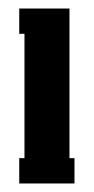

<svg xmlns="http://www.w3.org/2000/svg" viewBox="-20 -764 219 448"><path d="M153.8 -335.9H24.9V-395H37.1V-685.1H24.9V-744.1H142.1V-395H153.8Z"/></svg>

Font: Margherita Black
Style: Regular
Weight: 900
Designer: James Puckett
Foundry: Dunwich Type Founders
Version: Version 1.008;hotconv 1.0.109;makeotfexe 2.5.65596